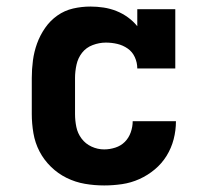

<svg xmlns="http://www.w3.org/2000/svg" viewBox="-20 -558 640 586"><path d="M298 8Q268 8 239 3Q210 -2 183.5 -15Q157 -28 135.5 -49Q114 -70 100.5 -96Q87 -122 82 -151.5Q77 -181 77 -210V-320Q77 -347 80.5 -373.5Q84 -400 93 -425Q102 -450 117.5 -472.5Q133 -495 155 -510.5Q177 -526 203 -532Q229 -538 256 -538Q276 -538 296 -535Q316 -532 335 -524.5Q354 -517 370.5 -505Q387 -493 399 -478V-530H515V-349H399Q399 -367 391.5 -383.5Q384 -400 369.5 -410Q355 -420 338 -424Q321 -428 303 -428Q283 -428 263 -420.5Q243 -413 230.5 -397Q218 -381 213.5 -360.5Q209 -340 209 -320V-210Q209 -190 213 -170.5Q217 -151 229 -135Q241 -119 259.5 -110.5Q278 -102 298 -102Q315 -102 332 -107.5Q349 -113 361 -125Q373 -137 379 -154Q385 -171 385 -188Q385 -188 385 -188Q385 -188 385 -188H517Q517 -188 517 -188Q517 -188 517 -188Q517 -160 510 -133Q503 -106 488.5 -82.5Q474 -59 452.5 -41Q431 -23 405.5 -11.5Q380 0 352.5 4Q325 8 298 8Z"/></svg>

Font: Iosevka Slab XBdEx
Style: Regular
Weight: 800
Width: 7
Monospace: yes
Designer: Belleve Invis
Foundry: Belleve Invis
Version: Version 11.1.0; ttfautohint (v1.8.3)